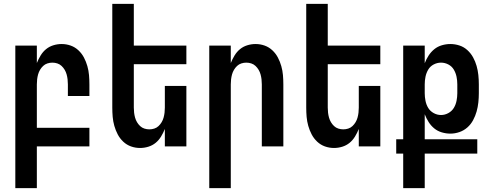

<svg xmlns="http://www.w3.org/2000/svg" viewBox="-20 -755 2540 990"><path d="M59 215V-520H170V-430Q178 -450 189.5 -469Q201 -488 217.5 -501.5Q234 -515 255 -521.5Q276 -528 298 -528Q322 -528 344.5 -520Q367 -512 384.5 -495.5Q402 -479 413 -458Q424 -437 430.5 -414Q437 -391 439 -367.5Q441 -344 441 -320V-260H330V-320Q330 -333 328.5 -346Q327 -359 323.5 -371.5Q320 -384 313.5 -395Q307 -406 297.5 -415Q288 -424 275.5 -428Q263 -432 250 -432Q237 -432 224.5 -428Q212 -424 202.5 -415Q193 -406 186.5 -395Q180 -384 176.5 -371.5Q173 -359 171.5 -346Q170 -333 170 -320V-96H441V0H170V215Z M702 8Q678 8 655.5 0Q633 -8 615.5 -24.5Q598 -41 587 -62Q576 -83 569.5 -106Q563 -129 561 -152.5Q559 -176 559 -200V-735H670V-520H941V-424H670V-200Q670 -187 671.5 -174Q673 -161 676.5 -148.5Q680 -136 686.5 -125Q693 -114 702.5 -105Q712 -96 724.5 -92Q737 -88 750 -88Q763 -88 775.5 -92Q788 -96 797.5 -105Q807 -114 813.5 -125Q820 -136 823.5 -148.5Q827 -161 828.5 -174Q830 -187 830 -200V-312H941V0H830V-90Q822 -70 810.5 -51Q799 -32 782.5 -18.5Q766 -5 745 1.5Q724 8 702 8Z M1059 215V-520H1170V-430Q1178 -450 1189.5 -469Q1201 -488 1217.5 -501.5Q1234 -515 1255 -521.5Q1276 -528 1298 -528Q1322 -528 1344.5 -520Q1367 -512 1384.5 -495.5Q1402 -479 1413 -458Q1424 -437 1430.5 -414Q1437 -391 1439 -367.5Q1441 -344 1441 -320V0H1330V-320Q1330 -333 1328.5 -346Q1327 -359 1323.5 -371.5Q1320 -384 1313.5 -395Q1307 -406 1297.5 -415Q1288 -424 1275.5 -428Q1263 -432 1250 -432Q1237 -432 1224.5 -428Q1212 -424 1202.5 -415Q1193 -406 1186.5 -395Q1180 -384 1176.5 -371.5Q1173 -359 1171.5 -346Q1170 -333 1170 -320V215Z M1702 8Q1678 8 1655.5 0Q1633 -8 1615.5 -24.5Q1598 -41 1587 -62Q1576 -83 1569.5 -106Q1563 -129 1561 -152.5Q1559 -176 1559 -200V-735H1670V-520H1941V-424H1670V-200Q1670 -187 1671.5 -174Q1673 -161 1676.5 -148.5Q1680 -136 1686.5 -125Q1693 -114 1702.5 -105Q1712 -96 1724.5 -92Q1737 -88 1750 -88Q1763 -88 1775.5 -92Q1788 -96 1797.5 -105Q1807 -114 1813.5 -125Q1820 -136 1823.5 -148.5Q1827 -161 1828.5 -174Q1830 -187 1830 -200V-312H1941V0H1830V-90Q1822 -70 1810.5 -51Q1799 -32 1782.5 -18.5Q1766 -5 1745 1.5Q1724 8 1702 8Z M2059 215V37H2023V-37H2059V-520H2170V-429Q2178 -450 2190 -468.5Q2202 -487 2219 -501Q2236 -515 2258 -521.5Q2280 -528 2302 -528Q2326 -528 2349 -520.5Q2372 -513 2390 -496.5Q2408 -480 2419.5 -459Q2431 -438 2437.5 -415Q2444 -392 2446.5 -368Q2449 -344 2449 -320V-274Q2449 -251 2446.5 -227Q2444 -203 2437.5 -180Q2431 -157 2419.5 -135.5Q2408 -114 2390 -98Q2372 -82 2349 -74Q2326 -66 2302 -66Q2280 -66 2258 -72.5Q2236 -79 2219 -93Q2202 -107 2190 -126Q2178 -145 2170 -166V-37H2441V37H2170V215ZM2254 -162Q2274 -162 2292 -172Q2310 -182 2320 -198.5Q2330 -215 2334 -235Q2338 -255 2338 -274V-320Q2338 -340 2334 -359.5Q2330 -379 2320 -396Q2310 -413 2292 -422.5Q2274 -432 2254 -432Q2234 -432 2216 -422.5Q2198 -413 2188 -396Q2178 -379 2174 -359.5Q2170 -340 2170 -320V-274Q2170 -255 2174 -235Q2178 -215 2188 -198.5Q2198 -182 2216 -172Q2234 -162 2254 -162Z"/></svg>

Font: Iosevka Fixed
Style: Bold
Weight: 700
Monospace: yes
Designer: Belleve Invis
Foundry: Belleve Invis
Version: Version 32.3.0